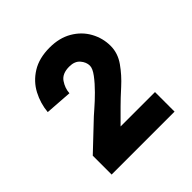

<svg xmlns="http://www.w3.org/2000/svg" viewBox="-121 -792 576 576"><g transform="rotate(-45 166.5 -504.5)"><path d="M116 -566 30 -572Q33 -606 49 -636.5Q65 -667 95.5 -686Q126 -705 171 -705Q212 -705 242 -687.5Q272 -670 288 -641Q304 -612 304 -579Q304 -548 284.5 -520.5Q265 -493 239.5 -470Q214 -447 196 -429L154 -387H300V-304H33V-384L108 -455Q117 -464 135 -479.5Q153 -495 172 -514Q191 -533 204.5 -551Q218 -569 218 -581Q218 -596 206.5 -609.5Q195 -623 172 -623Q142 -623 129.5 -604.5Q117 -586 116 -566Z"/></g></svg>

Font: Haskoy Bold
Style: Regular
Weight: 700
Designer: Ertekin Erdin
Foundry: Ertekin Erdin
Version: Version 1.500; ttfautohint (v1.8.3)